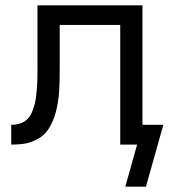

<svg xmlns="http://www.w3.org/2000/svg" viewBox="-20 -540 640 717"><path d="M448 157 492 0H429V-447H203V-278Q203 -259 202.5 -240Q202 -221 201 -201.5Q200 -182 197 -163Q194 -144 189.5 -125.5Q185 -107 177.5 -89Q170 -71 159 -55Q148 -39 132 -28Q116 -17 98 -10.5Q80 -4 60.5 -2Q41 0 22 0V-74Q38 -74 53.5 -78.5Q69 -83 80.5 -93.5Q92 -104 98.5 -119Q105 -134 109 -149.5Q113 -165 115 -180.5Q117 -196 118 -212Q119 -228 119.5 -244Q120 -260 120 -276V-520H512V-74H590L525 157Z"/></svg>

Font: Iosevka Extended
Style: Regular
Weight: 400
Width: 7
Monospace: yes
Designer: Belleve Invis
Foundry: Belleve Invis
Version: Version 32.5.0; ttfautohint (v1.8.4)